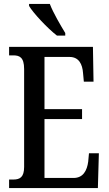

<svg xmlns="http://www.w3.org/2000/svg" viewBox="-20 -951 549 971"><path d="M268 -771H310V-784C287 -822 249 -886 232 -931H127V-921C147 -886 221 -807 268 -771ZM26 0H475L480 -176H430L426 -133C420 -89 401 -51 352 -51H205V-349H395V-399H205V-663H332C379 -663 397 -626 400 -581L404 -538H453L450 -714H26V-671H47C78 -671 102 -662 102 -602V-107C102 -55 81 -43 47 -43H26Z"/></svg>

Font: Noto Serif Bengali ExtraCondensed Medium
Style: Regular
Weight: 500
Width: 2
Designer: Juan Bruce, Universal Thirst, Indian Type Foundry and the Monotype Design Team.
Foundry: Monotype Imaging Inc.
Version: Version 2.003